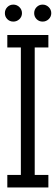

<svg xmlns="http://www.w3.org/2000/svg" viewBox="-20 -825 246 845"><path d="M12.2 -670.9H192.9V-616.2H132.8V-55.2H192.9V0H12.2V-55.2H71.8V-616.2H12.2ZM1.5 -767.1Q1.5 -782.7 12.2 -793.7Q22.9 -804.7 38.6 -804.7Q54.2 -804.7 65.4 -793.7Q76.7 -782.7 76.7 -767.1Q76.7 -751.5 65.4 -740.7Q54.2 -730 38.6 -730Q22.9 -730 12.2 -740.7Q1.5 -751.5 1.5 -767.1ZM130.4 -767.1Q130.4 -782.7 141.1 -793.7Q151.9 -804.7 167.5 -804.7Q183.1 -804.7 194.3 -793.7Q205.6 -782.7 205.6 -767.1Q205.6 -751.5 194.3 -740.7Q183.1 -730 167.5 -730Q151.9 -730 141.1 -740.7Q130.4 -751.5 130.4 -767.1Z"/></svg>

Font: Stint Ultra Condensed
Style: Regular
Weight: 400
Width: 1
Designer: Astigmatic (AOETI)
Foundry: Astigmatic (AOETI)
Version: Version 1.000